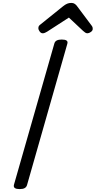

<svg xmlns="http://www.w3.org/2000/svg" viewBox="-20 -1287 658 1321"><path d="M115 14Q93 14 82.5 7Q72 0 76 -16L354 -988Q358 -1002 370.5 -1008.5Q383 -1015 405 -1015Q428 -1015 438 -1008Q448 -1001 443 -985L166 -14Q162 0 150 7Q138 14 115 14ZM274 -1058Q262 -1058 253 -1070Q244 -1082 244 -1093Q244 -1102 247 -1107Q250 -1112 255 -1116L414 -1244Q429 -1256 442 -1261.5Q455 -1267 471 -1267Q485 -1267 495 -1260Q505 -1253 513 -1241L611 -1110Q616 -1103 617 -1098Q618 -1093 618 -1088Q618 -1076 605 -1067Q592 -1058 582 -1058Q573 -1058 566 -1063Q559 -1068 551 -1075L454 -1166L304 -1069Q297 -1065 289.5 -1061.5Q282 -1058 274 -1058Z"/></svg>

Font: Playwrite TZ
Style: Regular
Weight: 400
Designer: Veronika Burian, José Scaglione
Foundry: TypeTogether
Version: Version 1.002